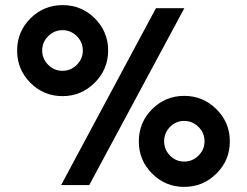

<svg xmlns="http://www.w3.org/2000/svg" viewBox="-20 -723 965 751"><path d="M700.5 -250Q668 -250 645 -226.5Q622 -203 622 -170.5Q622 -138 645 -114.5Q668 -91 700.5 -91Q733 -91 756.5 -114.5Q780 -138 780 -170.5Q780 -203 756.5 -226.5Q733 -250 700.5 -250ZM826.5 -296Q879 -244 879 -170Q879 -96 826.5 -44Q774 8 700.5 8Q627 8 575 -44Q523 -96 523 -170Q523 -244 575 -296Q627 -348 700.5 -348Q774 -348 826.5 -296ZM224.5 -605Q192 -605 168.5 -581.5Q145 -558 145 -525.5Q145 -493 168.5 -469.5Q192 -446 224.5 -446Q257 -446 280.5 -469.5Q304 -493 304 -525.5Q304 -558 280.5 -581.5Q257 -605 224.5 -605ZM225 -703Q299 -703 351 -651Q403 -599 403 -525.5Q403 -452 350.5 -399.5Q298 -347 224.5 -347Q151 -347 99 -399Q47 -451 47 -525Q47 -599 99 -651Q151 -703 225 -703ZM329 1H219L590 -691H701Z"/></svg>

Font: Hind Mysuru SemiBold
Style: Regular
Weight: 600
Designer: Manushi Parikh, Hitesh Malaviya
Foundry: Indian Type Foundry
Version: Version 0.703;PS 1.0;hotconv 1.0.86;makeotf.lib2.5.63406